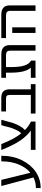

<svg xmlns="http://www.w3.org/2000/svg" viewBox="1134 -1698 645 2954"><g transform="rotate(-90 1457.0 -221.5)"><path d="M275.4 -77.1Q351.6 -137.7 401.4 -252.9Q451.2 -368.2 451.2 -524.4H537.1Q537.1 -343.8 467.8 -205.6Q398.4 -67.4 287.6 6.8Q176.8 81.1 40 81.1V7.8Q132.8 7.8 203.1 -30.3L71.3 -524.4H166Z M924.8 -70.3Q843.8 -128.9 775.4 -226.6Q702.1 -333 625 -524.4H716.8Q795.9 -321.3 881.8 -217.8Q921.9 -251 963.9 -366.2L1007.8 -524.4H1090.8L1044.9 -355.5Q997.1 -215.8 932.6 -161.1Q983.4 -109.4 1063.5 -67.4V2H627.9V-70.3Z M1472.7 -391.6Q1472.7 -426.8 1460 -439.5Q1447.3 -452.1 1411.1 -452.1H1218.8V-524.4H1432.6Q1559.6 -524.4 1559.6 -397.5V-70.3H1638.7V2H1186.5V-70.3H1472.7Z M2239.3 2H2154.3V-384.8Q2154.3 -421.9 2138.7 -437Q2123 -452.1 2082 -452.1H1901.4V-382.8Q1901.4 -239.3 1925.8 -167Q1950.2 -94.7 2001 -67.4V2H1736.3V-70.3H1892.6Q1815.4 -151.4 1815.4 -382.8V-452.1H1736.3V-524.4H2096.7Q2239.3 -524.4 2239.3 -394.5Z M2347.7 -452.1V-524.4H2708Q2850.6 -524.4 2850.6 -394.5V2H2766.6V-384.8Q2766.6 -421.9 2750 -437Q2733.4 -452.1 2693.4 -452.1ZM2512.7 -356.4V-77.1V2H2426.8V-77.1V-356.4Z"/></g></svg>

Font: Nasu
Style: Regular
Weight: 400
Designer: Ryoko NISHIZUKA (kana &amp; ideographs); Paul D. Hunt (Latin, Greek &amp; Cyrillic); Wenlong ZHANG (bopomofo); Sandoll C
Version: Version 2014.1215